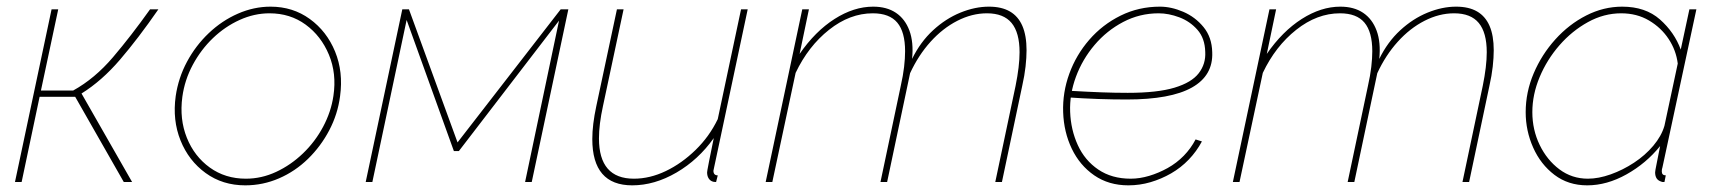

<svg xmlns="http://www.w3.org/2000/svg" viewBox="-20 -547 5154 577"><path d="M25 0 135 -519H155L103 -275H200Q265 -311 319.5 -375Q374 -439 431 -519H456Q395 -431 340.5 -367.5Q286 -304 225 -266L377 0H352L206 -256H99L45 0Z M717 10Q649 10 598 -27Q547 -64 522.5 -125Q498 -186 508 -258Q516 -313 542 -361.5Q568 -410 607.5 -447.5Q647 -485 695 -506Q743 -527 793 -527Q860 -527 911 -490Q962 -453 987 -392Q1012 -331 1002 -258Q995 -204 969.5 -155.5Q944 -107 905.5 -69.5Q867 -32 818.5 -11Q770 10 717 10ZM719 -10Q766 -10 810 -30.5Q854 -51 890.5 -86Q927 -121 951 -166Q975 -211 982 -259Q992 -326 968.5 -382.5Q945 -439 898.5 -473Q852 -507 790 -507Q744 -507 700 -487Q656 -467 620 -432.5Q584 -398 559.5 -352.5Q535 -307 528 -256Q519 -189 541.5 -133Q564 -77 610.5 -43.5Q657 -10 719 -10Z M1079 0 1189 -519H1209L1355 -119L1665 -519H1688L1578 0H1558L1660 -485L1359 -93H1344L1202 -487L1099 0Z M1880 10Q1760 10 1760 -129Q1760 -151 1763 -175.5Q1766 -200 1772 -228L1834 -519H1854L1792 -228Q1780 -173 1780 -131Q1780 -10 1885 -10Q1933 -10 1981 -33Q2029 -56 2070.5 -96.5Q2112 -137 2137 -189L2207 -519H2227L2131 -67Q2129 -56 2126.5 -46Q2124 -36 2124 -34Q2124 -20 2137 -20L2132 0Q2128 0 2125 -0.5Q2122 -1 2120 -2Q2113 -5 2109 -12Q2105 -19 2105 -29Q2105 -31 2106 -36.5Q2107 -42 2111 -63Q2115 -84 2125 -132Q2079 -67 2013 -28.5Q1947 10 1880 10Z M2391 -519H2411L2383 -385Q2430 -453 2488 -490Q2546 -527 2604 -527Q2645 -527 2672.5 -508.5Q2700 -490 2713 -455Q2726 -420 2721 -370Q2746 -421 2784 -456Q2822 -491 2866 -509Q2910 -527 2952 -527Q2990 -527 3015 -512.5Q3040 -498 3052.5 -469Q3065 -440 3065 -396Q3065 -374 3062 -347Q3059 -320 3052 -289L2991 0H2971L3032 -289Q3044 -348 3044 -390Q3044 -449 3020 -478Q2996 -507 2946 -507Q2901 -507 2857 -484.5Q2813 -462 2776.5 -421.5Q2740 -381 2715 -327L2646 0H2626L2687 -289Q2694 -320 2697 -346Q2700 -372 2700 -393Q2700 -451 2676.5 -479Q2653 -507 2603 -507Q2534 -507 2471.5 -457.5Q2409 -408 2371 -328L2301 0H2281Z M3371 10Q3312 10 3268.5 -20Q3225 -50 3201 -100Q3177 -150 3175 -210Q3173 -269 3193.5 -325.5Q3214 -382 3253.5 -427.5Q3293 -473 3347.5 -500Q3402 -527 3466 -527Q3500 -527 3536 -511.5Q3572 -496 3597 -465.5Q3622 -435 3623 -390Q3626 -320 3562 -284Q3498 -248 3366 -248Q3325 -248 3280.5 -249.5Q3236 -251 3179 -255L3198 -274Q3250 -271 3290.5 -269.5Q3331 -268 3369 -268Q3458 -268 3509.5 -283.5Q3561 -299 3582.5 -327Q3604 -355 3602 -391Q3601 -432 3578.5 -457.5Q3556 -483 3524 -495Q3492 -507 3462 -507Q3405 -507 3355.5 -481Q3306 -455 3269.5 -412Q3233 -369 3213.5 -316.5Q3194 -264 3196 -211Q3198 -157 3219 -111Q3240 -65 3280.5 -37.5Q3321 -10 3378 -10Q3405 -10 3433.5 -18.5Q3462 -27 3489 -42Q3516 -57 3537.5 -79Q3559 -101 3573 -128L3592 -122Q3576 -92 3552.5 -67.5Q3529 -43 3499.5 -26Q3470 -9 3437.5 0.5Q3405 10 3371 10Z M3795 -519H3815L3787 -385Q3834 -453 3892 -490Q3950 -527 4008 -527Q4049 -527 4076.5 -508.5Q4104 -490 4117 -455Q4130 -420 4125 -370Q4150 -421 4188 -456Q4226 -491 4270 -509Q4314 -527 4356 -527Q4394 -527 4419 -512.5Q4444 -498 4456.5 -469Q4469 -440 4469 -396Q4469 -374 4466 -347Q4463 -320 4456 -289L4395 0H4375L4436 -289Q4448 -348 4448 -390Q4448 -449 4424 -478Q4400 -507 4350 -507Q4305 -507 4261 -484.5Q4217 -462 4180.5 -421.5Q4144 -381 4119 -327L4050 0H4030L4091 -289Q4098 -320 4101 -346Q4104 -372 4104 -393Q4104 -451 4080.5 -479Q4057 -507 4007 -507Q3938 -507 3875.5 -457.5Q3813 -408 3775 -328L3705 0H3685Z M4750 10Q4693 10 4651.5 -21.5Q4610 -53 4587.5 -103.5Q4565 -154 4565 -210Q4565 -270 4589 -326.5Q4613 -383 4654 -428.5Q4695 -474 4747 -500.5Q4799 -527 4855 -527Q4925 -527 4968.5 -488.5Q5012 -450 5031 -398L5057 -519H5078L4976 -44Q4975 -42 4974.5 -38.5Q4974 -35 4974 -32Q4974 -20 4986 -20L4982 0Q4980 0 4977.5 0Q4975 0 4973 -1Q4963 -4 4958.5 -11Q4954 -18 4954 -29Q4954 -32 4955 -37Q4956 -42 4959 -57.5Q4962 -73 4969 -108Q4927 -56 4868 -23Q4809 10 4750 10ZM4752 -10Q4784 -10 4820.5 -23Q4857 -36 4890.5 -58Q4924 -80 4948.5 -109Q4973 -138 4982 -169L5022 -356Q5017 -396 4994.5 -430Q4972 -464 4935.5 -485.5Q4899 -507 4852 -507Q4800 -507 4752 -480.5Q4704 -454 4666.5 -411Q4629 -368 4607 -315.5Q4585 -263 4585 -210Q4585 -157 4607 -111.5Q4629 -66 4666.5 -38Q4704 -10 4752 -10Z"/></svg>

Font: Raleway Thin
Style: Italic
Weight: 100
Italic angle: -12°
Designer: Matt McInerney, Pablo Impallari, Rodrigo Fuenzalida
Foundry: Matt McInerney, Pablo Impallari, Rodrigo Fuenzalida
Version: Version 4.026